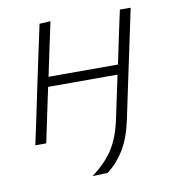

<svg xmlns="http://www.w3.org/2000/svg" viewBox="-77 -564 717 798"><g transform="rotate(-10 282.0 -165.0)"><path d="M37.5 0Q49.5 -56 60.5 -108Q71.5 -160 84 -220.5L94.5 -270Q108 -333 119.2 -386Q130.5 -439 142.5 -494.5L189 -497Q177 -440.5 165.5 -387Q154 -333.5 141 -271H434Q447 -334 458.2 -386.5Q469.5 -439 481.5 -494.5H527Q515.5 -439 504.2 -386Q493 -333 479.5 -270Q467.5 -213.5 459 -173.2Q450.5 -133 443.8 -100.8Q437 -68.5 430 -35.5Q414 38.5 384.5 86.2Q355 134 313.5 165L249.5 167.5Q310 122 340.5 73.5Q371 25 386 -46.5L423 -220.5L425 -230H132L130 -220.5Q117.5 -160 106.2 -108Q95 -56 83.5 0Z"/></g></svg>

Font: Commissioner ExtraLight
Style: Italic
Weight: 200
Italic angle: -12°
Designer: Kostas Bartsokas
Foundry: Kostas Bartsokas
Version: Version 1.000; ttfautohint (v1.8.3)